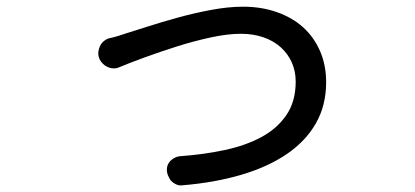

<svg xmlns="http://www.w3.org/2000/svg" viewBox="-20 -530 1240 574"><path d="M277 -355Q273 -365 274 -374.5Q275 -384 279 -392.5Q283 -401 291 -407.5Q299 -414 308 -416Q314 -417 317 -418Q320 -419 324.5 -420Q329 -421 335 -423L353 -429Q379 -437 421 -450.5Q463 -464 512 -477.5Q561 -491 612 -500.5Q663 -510 707 -510Q761 -510 807 -494Q853 -478 885.5 -449Q918 -420 936.5 -378Q955 -336 955 -284Q955 -215 924.5 -161.5Q894 -108 837.5 -69.5Q781 -31 701.5 -7.5Q622 16 525 24Q514 26 501.5 18.5Q489 11 485 0L482 -6Q478 -17 479 -26.5Q480 -36 485 -43.5Q490 -51 499 -56.5Q508 -62 518 -63Q589 -68 652 -81.5Q715 -95 762 -120.5Q809 -146 836.5 -186.5Q864 -227 864 -286Q864 -317 852.5 -343Q841 -369 819.5 -388.5Q798 -408 767.5 -418.5Q737 -429 700 -429Q660 -429 609.5 -418Q559 -407 508.5 -391Q458 -375 411.5 -358Q365 -341 334 -328Q327 -325 318.5 -325.5Q310 -326 302 -329.5Q294 -333 288 -339Q282 -345 278 -352Z"/></svg>

Font: Maple Mono NF CN
Style: Regular
Weight: 400
Monospace: yes
Designer: subframe7536
Version: Version 7.000